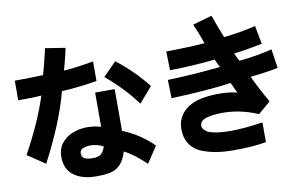

<svg xmlns="http://www.w3.org/2000/svg" viewBox="-88 -934 2015 1256"><g transform="rotate(-10 920.0 -306.0)"><path d="M566 -468Q447 -448 332 -442Q280 -243 148 8L90 -31Q78 -39 63.5 -49Q49 -59 31 -70Q142 -272 194 -437Q150 -433 83 -433H40V-563Q136 -563 228 -567Q244 -617 261 -693L272 -738L404 -717Q398 -683 388 -646Q378 -609 375 -596Q372 -588 368 -572Q438 -576 566 -598ZM893 -353Q847 -299 823 -272Q745 -380 621 -485L709 -574Q828 -481 911 -374ZM804 124Q727 50 662 17Q644 74 617 101.5Q590 129 553.5 137.5Q517 146 456 146Q365 146 309 105Q253 64 253 -19Q253 -71 281 -107.5Q309 -144 355 -162.5Q401 -181 454 -181Q495 -181 544 -168V-395H674V-118Q789 -71 876 15ZM454 -60Q426 -60 404 -51Q382 -42 382 -19Q382 7 402 16Q422 25 456 25Q491 25 508.5 11.5Q526 -2 539 -38Q497 -60 454 -60Z M1588 118Q1507 134 1369 134Q1234 134 1145 92Q1058 44 1058 -61Q1058 -141 1120 -191Q1187 -247 1341 -247Q1412 -247 1461 -233Q1453 -247 1428 -303Q1265 -280 1030 -272L1027 -394Q1181 -398 1377 -418L1351 -472Q1207 -456 1052 -454L1049 -579Q1215 -581 1305 -589Q1281 -659 1253 -721L1381 -758L1393 -724Q1418 -654 1438 -606Q1553 -618 1650 -642L1673 -520Q1570 -499 1484 -489Q1490 -473 1510 -436Q1636 -449 1729 -473L1748 -347Q1686 -333 1564 -320Q1596 -249 1658 -140L1576 -70Q1459 -120 1342 -120Q1258 -120 1216 -100Q1190 -87 1190 -61Q1190 -35 1226 -15Q1276 6 1371 6Q1467 6 1588 -13Z"/></g></svg>

Font: BM Euljiro oraeorae
Style: Regular
Weight: 400
Designer: Bongjin Kim; Bomjun Kim; Myungsoo Han; Hyesun Chae; Mikyoung Jeong; Wujin Sim; Minjae Kang; Suwha Jang;
Foundry: Sandoll Inc.
Version: Version 1.000;hotconv 1.0.109;makeexe 2.5.65596